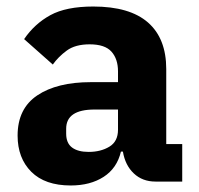

<svg xmlns="http://www.w3.org/2000/svg" viewBox="-20 -557 609 589"><path d="M457 0Q417 0 390.5 -25Q364 -50 357 -92H351Q339 -41 298 -14.5Q257 12 197 12Q118 12 76 -30Q34 -72 34 -141Q34 -224 94.5 -264.5Q155 -305 259 -305H342V-338Q342 -376 322 -398.5Q302 -421 255 -421Q211 -421 185 -402Q159 -383 142 -359L54 -437Q86 -484 134.5 -510.5Q183 -537 266 -537Q378 -537 434 -488Q490 -439 490 -345V-115H539V0ZM252 -91Q289 -91 315.5 -107Q342 -123 342 -159V-221H270Q183 -221 183 -162V-147Q183 -118 201 -104.5Q219 -91 252 -91Z"/></svg>

Font: IBMPlexSans-Bold
Style: Bold
Weight: 700
Designer: Mike Abbink, Paul van der Laan, Pieter van Rosmalen
Foundry: Bold Monday
Version: Version 3.1